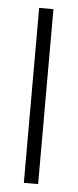

<svg xmlns="http://www.w3.org/2000/svg" viewBox="-47 -628 265 656"><g transform="rotate(5 85.0 -300.0)"><path d="M60.5 0V-600H109.5V0Z"/></g></svg>

Font: Big Shoulders Stencil Text ExtraLight
Style: Regular
Weight: 250
Version: Version 2.001